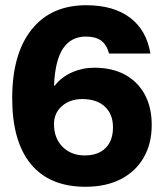

<svg xmlns="http://www.w3.org/2000/svg" viewBox="-20 -705 615 735"><path d="M307.5 10Q170 10 98.3 -76.7Q26.7 -163.3 26.7 -329.2Q26.7 -498.3 100.8 -591.7Q175 -685 310 -685Q414.2 -685 477.5 -637.5Q540.8 -590 555.8 -500H397.5Q388.3 -534.2 367.1 -549.6Q345.8 -565 309.2 -565Q251.7 -565 221.2 -519.2Q190.8 -473.3 186.7 -377.5H190Q215 -410 255.4 -427.9Q295.8 -445.8 340.8 -445.8Q409.2 -445.8 458.3 -419.2Q507.5 -392.5 534.2 -343.3Q560.8 -294.2 560.8 -226.7Q560.8 -155 530 -101.7Q499.2 -48.3 442.5 -19.2Q385.8 10 307.5 10ZM304.2 -110Q355.8 -110 384.2 -138.3Q412.5 -166.7 412.5 -217.5Q412.5 -268.3 381.2 -297.1Q350 -325.8 295 -325.8Q248.3 -325.8 217.5 -299.2Q186.7 -272.5 186.7 -230Q186.7 -175.8 219.6 -142.9Q252.5 -110 304.2 -110Z"/></svg>

Font: Funnel Display Light ExtraBold
Style: Regular
Weight: 800
Version: Version 1.000